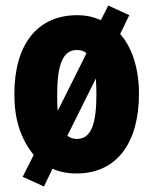

<svg xmlns="http://www.w3.org/2000/svg" viewBox="-20 -618 556 695"><path d="M483 -278C483 -369 459 -445 415 -495L448 -563L372 -598L345 -545C319 -557 291 -563 259 -563C116 -563 32 -458 32 -278C32 -189 52 -120 102 -57L62 22L139 57L170 -7C196 4 225 10 257 10C401 10 483 -99 483 -278ZM187 -276C187 -385 208 -437 258 -437C272 -437 284 -434 293 -425L189 -217C187 -234 187 -254 187 -276ZM329 -278C329 -171 311 -115 258 -115C245 -115 233 -119 224 -127L327 -334C328 -317 329 -298 329 -278Z"/></svg>

Font: Noto Sans Lao Looped ExtraCondensed Black
Style: Regular
Weight: 900
Width: 2
Designer: Mark Frömberg, Ben Mitchell
Foundry: The Fontpad Ltd
Version: Version 1.002